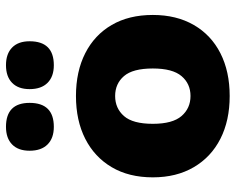

<svg xmlns="http://www.w3.org/2000/svg" viewBox="-93 -684 788 642"><g transform="rotate(-90 301.0 -363.0)"><path d="M301 11Q219 11 158 -20Q97 -51 63 -109Q29 -167 29 -246Q29 -326 63 -383.5Q97 -441 158 -472Q219 -503 301 -503Q383 -503 444 -472Q505 -441 538.5 -383.5Q572 -326 572 -246Q572 -167 538.5 -109Q505 -51 444 -20Q383 11 301 11ZM301 -120Q342 -120 367.5 -150Q393 -180 393 -246Q393 -313 367.5 -342.5Q342 -372 301 -372Q260 -372 234 -342.5Q208 -313 208 -246Q208 -180 234 -150Q260 -120 301 -120ZM404 -577Q366 -577 345 -598Q324 -619 324 -658Q324 -696 345 -716.5Q366 -737 404 -737Q442 -737 463 -716.5Q484 -696 484 -658Q484 -577 404 -577ZM198 -577Q160 -577 139 -598Q118 -619 118 -658Q118 -696 139 -716.5Q160 -737 198 -737Q278 -737 278 -658Q278 -577 198 -577Z"/></g></svg>

Font: Chiron GoRound TC H
Style: Regular
Weight: 900
Designer: Ryoko NISHIZUKA 西塚涼子 (kana, bopomofo & ideographs); Paul D. Hunt (Latin, Greek & Cyrillic); Sandoll Communications 산돌커뮤니
Foundry: Adobe
Version: Version 1.000;hotconv 1.1.1;makeotfexe 2.6.0